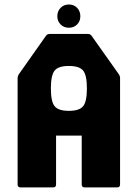

<svg xmlns="http://www.w3.org/2000/svg" viewBox="-20 -814 598 834"><path d="M69 0Q56.5 0 56.5 -12.5V-476Q56.5 -482.5 61.5 -491L180 -659Q185.5 -666.5 196 -666.5H361.5Q372.5 -666.5 377.5 -659L496.5 -491Q501.5 -484 501.5 -476V-12.5Q501.5 0 489 0H347.5Q335 0 335 -12.5V-225H223.5V-12.5Q223.5 0 211 0ZM279 -332.5Q325 -332.5 341.2 -352.8Q357.5 -373 357.5 -430Q357.5 -487 341.2 -507.2Q325 -527.5 279 -527.5Q233.5 -527.5 217.2 -507.2Q201 -487 201 -430Q201 -373 217.2 -352.8Q233.5 -332.5 279 -332.5ZM279 -693.5Q257.5 -693.5 243.2 -707.8Q229 -722 229 -743.5Q229 -765.5 243.2 -780Q257.5 -794.5 279 -794.5Q301 -794.5 315 -780Q329 -765.5 329 -743.5Q329 -722 315 -707.8Q301 -693.5 279 -693.5Z"/></svg>

Font: Jaro
Style: Regular
Weight: 400
Designer: Agyei Archer, Celine Hurka, Mirko Velimirović
Version: Version 1.000